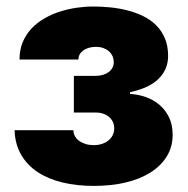

<svg xmlns="http://www.w3.org/2000/svg" viewBox="-20 -573 588 602"><path d="M25.6 -164.8H210.2Q210.2 -154.8 215 -146.1Q219.8 -137.4 228.3 -131.2Q236.9 -125 248.6 -121.4Q260.3 -117.9 274.1 -117.9Q288 -117.9 299.7 -121.8Q311.4 -125.7 320 -132.6Q328.5 -139.6 333.3 -149.1Q338.1 -158.7 338.1 -170.5Q338.1 -181.8 333.8 -190.9Q329.5 -199.9 321.7 -206.5Q313.9 -213.1 303.3 -216.6Q292.6 -220.2 279.8 -220.2H211.6V-335.2H279.8Q292.6 -335.2 303.1 -338.4Q313.6 -341.6 321 -347.3Q328.5 -353 332.6 -360.8Q336.6 -368.6 336.6 -377.8Q336.6 -388.5 332.6 -397.4Q328.5 -406.2 321 -412.6Q313.6 -419 303.4 -422.6Q293.3 -426.1 281.2 -426.1Q269.2 -426.1 259.1 -423.3Q248.9 -420.5 241.5 -415.1Q234 -409.8 229.9 -402.5Q225.9 -395.2 225.9 -386.4H41.2Q41.2 -416.5 51.1 -440.5Q61.1 -464.5 78.3 -483Q95.5 -501.4 118.4 -514.7Q141.3 -528.1 167.1 -536.4Q192.8 -544.7 220 -548.7Q247.2 -552.6 272.7 -552.6Q298.3 -552.6 325.5 -549.9Q352.6 -547.2 378.7 -540.7Q404.8 -534.1 428.1 -522.9Q451.3 -511.7 468.9 -494.5Q486.5 -477.3 496.8 -453.3Q507.1 -429.3 507.1 -397.7Q507.1 -355.8 477.6 -326.3Q448.2 -296.9 387.8 -284.1V-278.4Q414.1 -277 438.2 -268.3Q462.4 -259.6 480.8 -243.6Q499.3 -227.6 510.3 -204.4Q521.3 -181.1 521.3 -150.6Q521.3 -112.2 502.8 -82.4Q484.4 -52.6 451.5 -32Q418.7 -11.4 373.4 -0.7Q328.1 9.9 274.1 9.9Q221.2 9.9 176.5 -0.7Q131.7 -11.4 98.7 -33Q65.7 -54.7 46.5 -87.5Q27.3 -120.4 25.6 -164.8Z"/></svg>

Font: Inter P Black
Style: Regular
Weight: 900
Designer: Rasmus Andersson
Foundry: rsms
Version: Version 3.018;git-588b23468